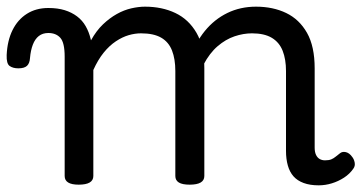

<svg xmlns="http://www.w3.org/2000/svg" viewBox="-75 -539 1085 576"><path d="M161 15Q140 15 129.5 8.5Q119 2 119 -11V-369Q119 -411 106 -425.5Q93 -440 70 -440Q53 -440 41.5 -431Q30 -422 23.5 -405Q17 -388 15 -365Q14 -349 6 -341.5Q-2 -334 -20 -334Q-36 -334 -46 -341Q-56 -348 -55 -374Q-53 -417 -37.5 -448.5Q-22 -480 5.5 -497.5Q33 -515 70 -515Q98 -515 119 -508.5Q140 -502 156 -490Q172 -478 182 -460.5Q192 -443 197 -422L198 -418Q214 -447 234 -466Q254 -485 275.5 -497Q297 -509 319 -514Q341 -519 360 -519Q411 -519 451 -500Q491 -481 514.5 -440.5Q538 -400 538 -334V-11Q538 2 527 8.5Q516 15 494 15Q472 15 461.5 8.5Q451 2 451 -11V-326Q451 -362 441 -387.5Q431 -413 408.5 -426Q386 -439 348 -439Q330 -439 311 -433.5Q292 -428 272.5 -415Q253 -402 236 -381Q219 -360 205 -329V-11Q205 2 194 8.5Q183 15 161 15ZM881 17Q855 17 836 10Q817 3 805.5 -10Q794 -23 788.5 -42.5Q783 -62 783 -86V-326Q783 -361 773 -386.5Q763 -412 740.5 -425.5Q718 -439 681 -439Q655 -439 628.5 -430Q602 -421 578 -400.5Q554 -380 535.5 -345Q517 -310 506 -259H480Q480 -316 495.5 -363.5Q511 -411 539.5 -446Q568 -481 607 -500Q646 -519 693 -519Q744 -519 783.5 -500Q823 -481 846 -440.5Q869 -400 869 -334V-96Q869 -83 873 -74.5Q877 -66 884 -62Q891 -58 900 -58Q912 -58 919 -61Q926 -64 932 -69Q938 -74 946 -80Q953 -85 963 -82.5Q973 -80 981 -69Q987 -62 989 -51.5Q991 -41 985 -33Q974 -17 957 -6Q940 5 920.5 11Q901 17 881 17Z"/></svg>

Font: Playwrite US Modern
Style: Regular
Weight: 400
Designer: Veronika Burian, José Scaglione
Foundry: TypeTogether
Version: Version 1.002